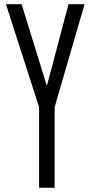

<svg xmlns="http://www.w3.org/2000/svg" viewBox="-20 -879 424 899"><path d="M163.1 0V-377L7.8 -859.4H81.1L198.7 -479.5H200.2L300.8 -859.4H376L235.8 -377.4V0Z"/></svg>

Font: Antonio Thin
Style: Regular
Weight: 250
Designer: Vernon Adams
Foundry: Vernon Adams
Version: Version 1.002